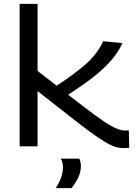

<svg xmlns="http://www.w3.org/2000/svg" viewBox="-20 -760 704 997"><path d="M624 9Q607 9 589.5 5.5Q572 2 547.5 -10.5Q523 -23 485.5 -48.5Q448 -74 391 -118L175 -287V0H82V-740H175V-392L274 -315Q352 -365 417.5 -420Q483 -475 516 -546L616 -536Q589 -478 541.5 -429Q494 -380 438.5 -340Q383 -300 334 -268L407 -212Q474 -160 516.5 -131.5Q559 -103 585.5 -92.5Q612 -82 632 -82Q638 -82 649 -83L651 7Q640 9 624 9ZM269 217Q307 161 307 107Q307 82 295 64H392Q400 82 400 102Q400 133 386 162.5Q372 192 351 217Z"/></svg>

Font: Georama Extended
Style: Regular
Weight: 400
Width: 7
Designer: Jean-Baptiste Levee
Foundry: Production Type
Version: Version 1.000